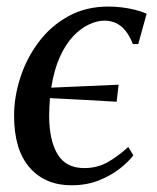

<svg xmlns="http://www.w3.org/2000/svg" viewBox="-20 -555 480 586"><path d="M198 10.5Q118 10.5 70.5 -43.5Q23 -97.5 23 -202Q23 -259 41.8 -317.5Q60.5 -376 97.2 -425.5Q134 -475 187.8 -505Q241.5 -535 311 -535Q330.5 -535 351.5 -532.5Q372.5 -530 392.5 -525Q412.5 -520 427.5 -513L402 -420.5H385.5Q375.5 -446 362.5 -461.8Q349.5 -477.5 333.5 -484.8Q317.5 -492 298.5 -492Q276.5 -492 251.8 -480.5Q227 -469 203.8 -444.8Q180.5 -420.5 162.8 -381.5Q145 -342.5 136.5 -287.5Q191 -290 240.2 -292Q289.5 -294 342 -296.5L336 -244.5Q286.5 -247.5 235.8 -250.2Q185 -253 132.5 -255.5Q131.5 -242.5 130.8 -228.8Q130 -215 130 -200Q130.5 -125.5 156 -83.8Q181.5 -42 237 -42Q277 -42 309 -60.2Q341 -78.5 371.5 -106.5L387 -81Q373 -62 346.2 -40.8Q319.5 -19.5 282 -4.5Q244.5 10.5 198 10.5Z"/></svg>

Font: Merriweather 96pt
Style: Italic
Weight: 400
Italic angle: -7.8°
Version: Version 2.101